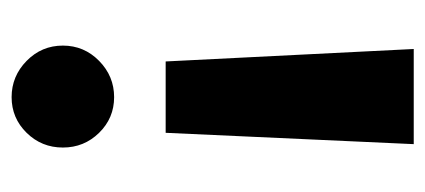

<svg xmlns="http://www.w3.org/2000/svg" viewBox="-226 -508 750 339"><g transform="rotate(90 149.5 -338.0)"><path d="M87 -9.5Q60 -36 60 -73.5Q60 -111 87 -137.5Q114 -164 151 -164Q188 -164 214 -137.5Q240 -111 240 -73.5Q240 -36 214 -9.5Q188 17 151 17Q114 17 87 -9.5ZM66 -693H234L214 -255H88Z"/></g></svg>

Font: Fix15 Mono
Style: Bold
Weight: 700
Designer: Carrois Corporate & Edenspiekermann AG
Foundry: Carrois Corporate GbR & Edenspiekermann AG
Version: Version 3.206